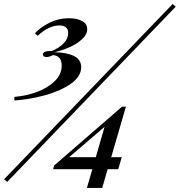

<svg xmlns="http://www.w3.org/2000/svg" viewBox="-34 -844 888 949"><path d="M0 0ZM567.9 -66.9 550.3 -7.8H498L471.2 85H395.5L422.4 -7.8H228.5L233.4 -25.9L569.3 -316.9H588.4L515.6 -66.9ZM482.9 -217.3 307.6 -66.9H439.5ZM1.5 55.2 -13.7 42 819.3 -824.2 834.5 -811ZM397 -700.2Q397 -673.3 371.3 -649.9Q345.7 -626.5 307.9 -609.9Q270 -593.3 233.9 -585.9Q294.9 -585 331.1 -567.4Q367.2 -549.8 367.2 -512.2Q367.2 -465.3 315.4 -429.4Q263.7 -393.6 187 -372.8Q110.4 -352.1 37.1 -347.2V-365.2Q94.2 -369.6 148.2 -389.4Q202.1 -409.2 236.6 -442.9Q271 -476.6 271 -520Q271 -567.4 228 -571.8Q209 -562 196.3 -562Q178.2 -562 178.2 -575.2Q178.2 -593.3 222.2 -591.8Q259.3 -607.4 281.2 -630.6Q303.2 -653.8 303.2 -680.7Q303.2 -699.7 291.7 -709Q280.3 -718.3 260.3 -718.3Q207 -718.3 152.3 -667L138.2 -679.2Q165 -708.5 210 -731.2Q254.9 -753.9 305.2 -753.9Q346.7 -753.9 371.8 -740.2Q397 -726.6 397 -700.2Z"/></svg>

Font: TypoPRO Playfair Display
Style: Bold Italic
Weight: 700
Italic angle: -14.9847°
Designer: Claus Eggers Sørensen
Foundry: Claus Eggers Sørensen
Version: Version 1.004;PS 001.004;hotconv 1.0.70;makeotf.lib2.5.58329